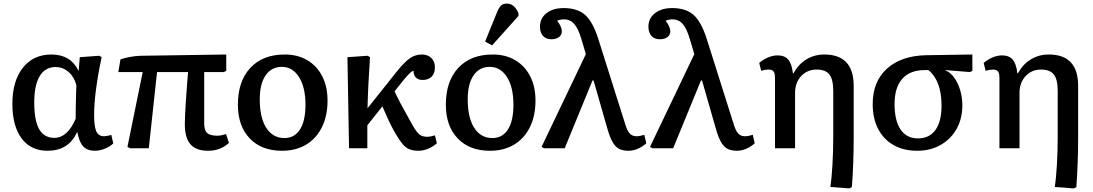

<svg xmlns="http://www.w3.org/2000/svg" viewBox="-20 -827 6097 1071"><path d="M245 14Q152 14 100.5 -55Q49 -124 49 -248Q49 -375 107.5 -449Q166 -523 267 -523Q373 -523 417 -434H419L425 -508L534 -516L547 -508Q527 -415 516 -332Q505 -249 505 -187Q505 -120 517.5 -93.5Q530 -67 561 -67Q572 -67 601 -74L612 -27Q593 -9 564.5 2.5Q536 14 509 14Q468 14 445 -9.5Q422 -33 412 -88H409Q362 14 245 14ZM283 -58Q356 -58 402 -164Q402 -186 402.5 -220.5Q403 -255 404 -290.5Q405 -326 406 -352Q394 -398 362.5 -425.5Q331 -453 290 -453Q232 -453 201.5 -402.5Q171 -352 171 -256Q171 -155 198.5 -106.5Q226 -58 283 -58Z M1141 14Q1074 14 1042.5 -22Q1011 -58 1011 -134Q1011 -154 1012.5 -189Q1014 -224 1017 -266Q1020 -308 1023 -350Q1026 -392 1029 -425H856L810 0H706L691 -8L776 -425H640L652 -496Q667 -501 689 -506Q711 -511 733.5 -513.5Q756 -516 772 -516L1242 -523V-432L1229 -425H1119Q1119 -357 1119 -283.5Q1119 -210 1119 -140Q1119 -100 1135.5 -85Q1152 -70 1194 -70Q1212 -70 1241 -79L1257 -30Q1210 14 1141 14Z M1553 14Q1439 14 1373 -55Q1307 -124 1307 -243Q1307 -374 1376.5 -448.5Q1446 -523 1568 -523Q1641 -523 1694.5 -491Q1748 -459 1777.5 -401.5Q1807 -344 1807 -266Q1807 -181 1776 -118Q1745 -55 1688 -20.5Q1631 14 1553 14ZM1567 -57Q1623 -57 1653.5 -105Q1684 -153 1684 -243Q1684 -340 1648 -397Q1612 -454 1552 -454Q1494 -454 1461.5 -406.5Q1429 -359 1429 -273Q1429 -170 1465.5 -113.5Q1502 -57 1567 -57Z M2314 14Q2285 14 2264.5 6Q2244 -2 2226.5 -22.5Q2209 -43 2188 -79Q2178 -95 2163.5 -123.5Q2149 -152 2135.5 -182.5Q2122 -213 2113 -234L2029 -128V0H1927L1918 -508L2031 -516L2044 -508Q2039 -432 2035.5 -366.5Q2032 -301 2030 -223L2195 -430Q2238 -483 2267.5 -503Q2297 -523 2333 -523Q2366 -523 2386 -503.5Q2406 -484 2406 -451Q2406 -418 2388 -399.5Q2370 -381 2337 -381Q2313 -381 2299.5 -395Q2286 -409 2287 -432Q2273 -432 2230 -379L2181 -318Q2193 -290 2215.5 -248Q2238 -206 2281 -129Q2304 -89 2320 -76.5Q2336 -64 2363 -64Q2381 -64 2406 -72L2417 -28Q2396 -9 2368.5 2.5Q2341 14 2314 14Z M2713 14Q2599 14 2533 -55Q2467 -124 2467 -243Q2467 -374 2536.5 -448.5Q2606 -523 2728 -523Q2801 -523 2854.5 -491Q2908 -459 2937.5 -401.5Q2967 -344 2967 -266Q2967 -181 2936 -118Q2905 -55 2848 -20.5Q2791 14 2713 14ZM2727 -57Q2783 -57 2813.5 -105Q2844 -153 2844 -243Q2844 -340 2808 -397Q2772 -454 2712 -454Q2654 -454 2621.5 -406.5Q2589 -359 2589 -273Q2589 -170 2625.5 -113.5Q2662 -57 2727 -57ZM2725 -574 2686 -595 2753 -760Q2764 -786 2775.5 -796.5Q2787 -807 2807 -807Q2849 -807 2872 -754V-738Z M3574 -75 3585 -28Q3565 -9 3538.5 2.5Q3512 14 3486 14Q3454 14 3433 3Q3412 -8 3396.5 -35.5Q3381 -63 3367 -113L3291 -378H3285L3130 0H3014L3001 -8L3248 -525L3223 -609Q3206 -667 3183.5 -693Q3161 -719 3126 -719Q3105 -719 3088 -711Q3114 -678 3114 -652Q3114 -632 3098 -620Q3082 -608 3055 -608Q3026 -608 3009 -626.5Q2992 -645 2992 -678Q2992 -725 3028.5 -753.5Q3065 -782 3124 -782Q3200 -782 3243 -744.5Q3286 -707 3316 -614L3469 -130Q3480 -95 3494 -81Q3508 -67 3531 -67Q3550 -67 3574 -75Z M4179 -75 4190 -28Q4170 -9 4143.5 2.5Q4117 14 4091 14Q4059 14 4038 3Q4017 -8 4001.5 -35.5Q3986 -63 3972 -113L3896 -378H3890L3735 0H3619L3606 -8L3853 -525L3828 -609Q3811 -667 3788.5 -693Q3766 -719 3731 -719Q3710 -719 3693 -711Q3719 -678 3719 -652Q3719 -632 3703 -620Q3687 -608 3660 -608Q3631 -608 3614 -626.5Q3597 -645 3597 -678Q3597 -725 3633.5 -753.5Q3670 -782 3729 -782Q3805 -782 3848 -744.5Q3891 -707 3921 -614L4074 -130Q4085 -95 4099 -81Q4113 -67 4136 -67Q4155 -67 4179 -75Z M4719 224 4612 216Q4619 168 4623.5 93Q4628 18 4628 -65V-319Q4628 -384 4606.5 -411.5Q4585 -439 4535 -439Q4483 -439 4449 -402.5Q4415 -366 4415 -309V0H4303V-391Q4303 -418 4295 -428.5Q4287 -439 4267 -439Q4248 -439 4226 -432L4215 -476Q4237 -495 4264 -506.5Q4291 -518 4318 -518Q4357 -518 4377 -494.5Q4397 -471 4403 -418H4406Q4434 -469 4478.5 -496Q4523 -523 4578 -523Q4742 -523 4742 -348V-68Q4742 11 4739.5 80Q4737 149 4732 216Z M5096 14Q5020 14 4964 -18Q4908 -50 4878 -108.5Q4848 -167 4848 -247Q4848 -372 4927.5 -444Q5007 -516 5146 -519L5404 -523V-432L5391 -425L5254 -436V-434Q5282 -423 5303 -393.5Q5324 -364 5336 -324Q5348 -284 5348 -239Q5348 -165 5316 -108Q5284 -51 5227 -18.5Q5170 14 5096 14ZM5101 -55Q5164 -55 5198 -102Q5232 -149 5232 -237Q5232 -376 5159 -436H5138Q5056 -436 5013 -387.5Q4970 -339 4970 -247Q4970 -154 5003.5 -104.5Q5037 -55 5101 -55Z M5971 224 5864 216Q5871 168 5875.5 93Q5880 18 5880 -65V-319Q5880 -384 5858.5 -411.5Q5837 -439 5787 -439Q5735 -439 5701 -402.5Q5667 -366 5667 -309V0H5555V-391Q5555 -418 5547 -428.5Q5539 -439 5519 -439Q5500 -439 5478 -432L5467 -476Q5489 -495 5516 -506.5Q5543 -518 5570 -518Q5609 -518 5629 -494.5Q5649 -471 5655 -418H5658Q5686 -469 5730.5 -496Q5775 -523 5830 -523Q5994 -523 5994 -348V-68Q5994 11 5991.5 80Q5989 149 5984 216Z"/></svg>

Font: Literata 12pt Medium
Style: Regular
Weight: 500
Designer: Latin by Veronika Burian and Jose Scaglione. Greek by Irene Vlachou. Cyrillic by Vera Evstafieva.
Foundry: TypeTogether
Version: Version 3.002